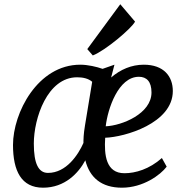

<svg xmlns="http://www.w3.org/2000/svg" viewBox="-20 -871 875 901"><path d="M182.1 9.8C284.7 9.8 348.6 -59.1 380.4 -118.7C400.9 -37.6 456.1 9.8 552.2 9.8C651.9 9.8 733.4 -50.3 762.2 -88.9L739.7 -129.4C680.7 -77.1 615.7 -58.1 564 -58.1C477.5 -58.1 468.3 -143.1 473.6 -224.6C564.9 -227.5 791 -292.5 791 -443.8C791 -512.7 748.5 -567.4 654.8 -567.4C597.2 -567.4 544.9 -544.9 501.5 -507.3L517.1 -567.4L461.4 -547.9C434.1 -557.6 392.1 -567.4 356.9 -567.4C156.2 -567.4 41 -340.8 41 -190.9C41 -68.8 80.1 9.8 182.1 9.8ZM476.1 -278.3C485.4 -360.4 535.2 -510.7 631.8 -510.7C668 -510.7 690.9 -488.3 690.9 -437C690.9 -337.9 553.2 -281.7 476.1 -278.3ZM205.1 -59.6C161.1 -59.6 138.7 -102.1 138.7 -197.3C138.7 -315.9 202.1 -508.3 341.8 -508.3C369.1 -508.3 394 -502.9 412.6 -487.3L378.4 -279.8L377.9 -274.9L486.8 -450.2L501.5 -507.3C424.3 -440.9 374 -327.6 371.6 -210V-200.2C346.7 -144 291 -59.6 205.1 -59.6ZM415.5 -610.8C473.6 -633.3 596.2 -736.3 613.8 -769.5L544.4 -851.1L389.6 -640.6Z"/></svg>

Font: Merriweather
Style: Italic
Weight: 400
Italic angle: -7.5°
Designer: Eben Sorkin
Foundry: Eben Sorkin
Version: Version 1.001